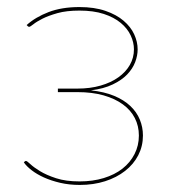

<svg xmlns="http://www.w3.org/2000/svg" viewBox="-20 -518 485 544"><path d="M55.5 -447Q80.5 -469.5 117.8 -483.8Q155 -498 205 -498Q247.5 -498 278.8 -487.2Q310 -476.5 330.2 -459.2Q350.5 -442 360.2 -420.8Q370 -399.5 370 -378Q370 -360.5 363 -342Q356 -323.5 340.5 -307.2Q325 -291 299.5 -278.8Q274 -266.5 237.5 -262Q275.5 -258 303.2 -246.5Q331 -235 349.2 -217.8Q367.5 -200.5 376.2 -179Q385 -157.5 385 -134Q385 -104 371.8 -78.2Q358.5 -52.5 334.5 -33.8Q310.5 -15 277.8 -4.5Q245 6 206 6Q176 6 150.5 0Q125 -6 104.5 -15.2Q84 -24.5 69.5 -35.8Q55 -47 47.5 -58L49.5 -60Q51.5 -62 53.5 -62Q56.5 -62 66 -53Q75.5 -44 93.5 -33Q111.5 -22 139 -13Q166.5 -4 205.5 -4Q243 -4 274 -13.5Q305 -23 327 -40.2Q349 -57.5 361.2 -81.5Q373.5 -105.5 373.5 -134Q373.5 -161 362 -183.5Q350.5 -206 328.2 -222.2Q306 -238.5 273.5 -247.8Q241 -257 199.5 -257H144V-267H199.5Q235.5 -267 265 -275.5Q294.5 -284 315.5 -299Q336.5 -314 348 -334.2Q359.5 -354.5 359.5 -378Q359.5 -398 350.2 -417.8Q341 -437.5 322 -453.2Q303 -469 274 -478.5Q245 -488 205 -488Q168.5 -488 142.8 -480.8Q117 -473.5 100.2 -465Q83.5 -456.5 74.5 -449.2Q65.5 -442 62.5 -442Q60.5 -442 58.5 -444Z"/></svg>

Font: Lato 2
Style: Regular
Weight: 100
Designer: Lukasz Dziedzic with Adam Twardoch and Botio Nikoltchev
Foundry: tyPoland Lukasz Dziedzic
Version: Version 2.015; 2015-08-06; http://www.latofonts.com/